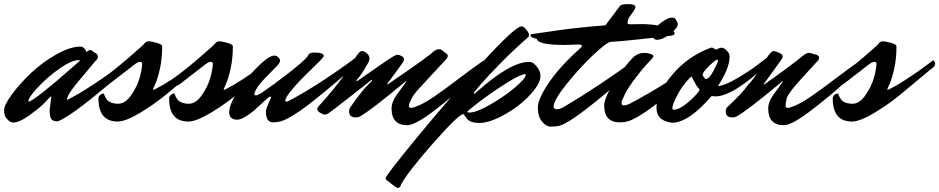

<svg xmlns="http://www.w3.org/2000/svg" viewBox="-65 -581 4598 940"><path d="M178 -42 186 -106Q186 -109 184.5 -109Q183 -109 179 -105Q166 -91 146 -70.5Q126 -50 77.5 -15.5Q29 19 -1 19Q-6 18 -13.5 15.5Q-21 13 -33 -1Q-45 -15 -45 -41Q-45 -67 -5.5 -120.5Q34 -174 89 -225.5Q144 -277 211.5 -315Q279 -353 329 -353Q348 -352 359 -326Q369 -336 377 -336Q385 -336 396 -324Q402 -323 408 -317.5Q414 -312 414 -302Q414 -292 400 -280Q379 -254 351 -221Q323 -188 311 -173.5Q299 -159 286 -141Q264 -110 262 -91Q364 -140 583 -302Q592 -295 592 -285Q592 -275 584 -268Q576 -261 564.5 -251Q553 -241 519 -212Q485 -183 453.5 -156.5Q422 -130 381.5 -97.5Q341 -65 309 -42Q232 13 213 13Q194 13 186 1Q178 -11 178 -42ZM76 -84Q88 -84 149.5 -133Q211 -182 266 -231L322 -280Q326 -284 326 -285.5Q326 -287 323 -287Q285 -287 224 -243.5Q163 -200 118.5 -151.5Q74 -103 74 -86Q74 -84 76 -84Z M631 -271Q631 -278 620.5 -278Q610 -278 596 -267L465 -166Q451 -158 433 -158Q415 -158 415 -171Q415 -180 417.5 -183Q420 -186 432 -193Q506 -244 634 -359Q649 -379 661 -379Q673 -379 701 -371.5Q729 -364 729 -354Q729 -294 718 -245Q707 -196 695.5 -170.5Q684 -145 684 -143Q684 -141 686 -141Q688 -141 694 -144Q769 -182 885 -268L909 -286Q918 -279 918 -269Q918 -259 909 -251Q907 -251 857.5 -209Q808 -167 747.5 -117.5Q687 -68 618 -27Q549 14 511 14Q417 14 417 -99Q417 -108 424.5 -115.5Q432 -123 444 -123Q444 -118 449.5 -107.5Q455 -97 461 -90Q479 -73 513.5 -73Q548 -73 577.5 -115.5Q607 -158 619 -201.5Q631 -245 631 -271Z M977 -271Q977 -278 966.5 -278Q956 -278 942 -267L811 -166Q797 -158 779 -158Q761 -158 761 -171Q761 -180 763.5 -183Q766 -186 778 -193Q852 -244 980 -359Q995 -379 1007 -379Q1019 -379 1047 -371.5Q1075 -364 1075 -354Q1075 -294 1064 -245Q1053 -196 1041.5 -170.5Q1030 -145 1030 -143Q1030 -141 1032 -141Q1034 -141 1040 -144Q1115 -182 1231 -268L1255 -286Q1264 -279 1264 -269Q1264 -259 1255 -251Q1253 -251 1203.5 -209Q1154 -167 1093.5 -117.5Q1033 -68 964 -27Q895 14 857 14Q763 14 763 -99Q763 -108 770.5 -115.5Q778 -123 790 -123Q790 -118 795.5 -107.5Q801 -97 807 -90Q825 -73 859.5 -73Q894 -73 923.5 -115.5Q953 -158 965 -201.5Q977 -245 977 -271Z M1353 -89Q1502 -169 1681 -302Q1690 -295 1690 -285Q1690 -275 1680 -266Q1670 -257 1651.5 -240Q1633 -223 1581 -179Q1529 -135 1484 -99Q1366 -4 1310 13Q1292 18 1271 18Q1237 18 1237 -35Q1237 -46 1246.5 -68Q1256 -90 1257.5 -93.5Q1259 -97 1260 -99Q1261 -101 1262 -102.5Q1263 -104 1263 -106Q1263 -108 1257 -108Q1252 -108 1224 -81.5Q1196 -55 1177.5 -39Q1159 -23 1135.5 -9Q1112 5 1097 5Q1057 5 1057 -32Q1057 -54 1072 -86Q1107 -160 1177 -234Q1247 -308 1277 -309Q1288 -309 1297 -301Q1306 -293 1306 -283Q1306 -273 1286 -253Q1266 -233 1235.5 -201.5Q1205 -170 1192.5 -149Q1180 -128 1180 -121Q1180 -114 1188 -114Q1196 -114 1217 -127Q1274 -166 1347.5 -223Q1421 -280 1442 -306Q1447 -324 1472 -324Q1520 -324 1520 -307Q1520 -300 1473 -255Q1332 -120 1332 -88Q1332 -83 1336.5 -83Q1341 -83 1353 -89Z M1937 -62Q1937 -53 1948.5 -53Q1960 -53 1990.5 -67Q2021 -81 2063.5 -110Q2106 -139 2176.5 -192.5Q2247 -246 2300 -283Q2309 -276 2309 -266Q2309 -256 2300 -248Q2268 -217 2219 -170.5Q2170 -124 2069.5 -46Q1969 32 1929 32Q1852 32 1852 -50Q1852 -81 1876 -115L1919 -174Q1925 -183 1925 -184.5Q1925 -186 1919 -181Q1745 -36 1697 -11Q1689 -6 1677 -6Q1644 -6 1644 -36Q1644 -46 1649 -54Q1707 -138 1738 -167L1755 -184Q1757 -186 1757 -188Q1757 -190 1755 -190Q1753 -190 1749 -186L1642 -102Q1549 -29 1540.5 -24.5Q1532 -20 1525 -20Q1518 -20 1503 -28.5Q1488 -37 1488 -48Q1488 -51 1491 -56Q1589 -164 1634 -234Q1653 -264 1667.5 -287.5Q1682 -311 1690.5 -321Q1699 -331 1709 -331Q1719 -331 1731.5 -319.5Q1744 -308 1744 -296Q1744 -284 1736 -271Q1702 -210 1683 -192Q1680 -189 1680 -186.5Q1680 -184 1682 -184L1685 -185L1819 -278Q1870 -313 1880 -313Q1890 -313 1901.5 -306.5Q1913 -300 1913 -292Q1913 -284 1908 -276L1843 -187Q1830 -171 1830 -169Q1830 -167 1831 -167L1836 -170Q1961 -255 2005.5 -288Q2050 -321 2059 -330Q2073 -340 2082.5 -340Q2092 -340 2095 -338L2117 -321Q2127 -316 2127 -308Q2127 -300 2123 -295Q2064 -231 2028.5 -193Q1993 -155 1977 -137Q1951 -106 1945 -87Q1937 -73 1937 -62Z M2234 -30Q2267 -30 2334.5 -68.5Q2402 -107 2455.5 -152Q2509 -197 2509 -215Q2509 -218 2506 -218Q2484 -218 2413.5 -173.5Q2343 -129 2283 -83.5Q2223 -38 2223 -34Q2223 -30 2234 -30ZM2488 -452Q2499 -452 2512 -435.5Q2525 -419 2525 -411Q2525 -403 2522 -400Q2453 -340 2388 -274Q2323 -208 2292 -172L2262 -136Q2254 -128 2254 -125Q2254 -122 2256 -122Q2258 -122 2261 -125L2270 -132Q2434 -278 2525 -278Q2537 -278 2547 -271Q2581 -243 2581 -207.5Q2581 -172 2530.5 -117Q2480 -62 2406 -20.5Q2332 21 2282.5 21Q2233 21 2217 -5L2206 -21Q2205 -22 2203 -22Q2181 -22 2057.5 118Q1934 258 1899 321Q1895 339 1883 339Q1877 339 1872 335L1827 300Q1823 298 1823 291Q1823 279 1974.5 94.5Q2126 -90 2292 -271Q2458 -452 2488 -452Z M3021 -462 3072 -463Q3171 -463 3216 -435Q3238 -428 3238 -417Q3238 -409 3218.5 -406Q3199 -403 3083.5 -390.5Q2968 -378 2925 -376Q2906 -375 2837.5 -310Q2769 -245 2707 -167Q2645 -89 2645 -58Q2645 -53 2650 -49.5Q2655 -46 2662.5 -46Q2670 -46 2686 -52Q2876 -164 3055 -297Q3064 -290 3064 -280Q3064 -270 3054 -260.5Q3044 -251 3024.5 -233Q3005 -215 2952 -168Q2899 -121 2852 -84Q2726 18 2676 34Q2658 39 2633.5 39Q2609 39 2588.5 14Q2568 -11 2568 -54Q2568 -97 2623.5 -178Q2679 -259 2775 -344Q2784 -351 2784 -357Q2784 -363 2763 -363L2700 -361Q2567 -361 2563 -391Q2532 -397 2532 -409Q2532 -413 2536 -413.5Q2540 -414 2543 -414.5Q2546 -415 2553 -416Q2560 -417 2663.5 -432Q2767 -447 2899 -457L2968 -549Q2974 -561 3010 -561Q3046 -561 3046 -546Q3046 -541 3038 -528L3013 -493Q3008 -477 3007 -469Q3007 -462 3021 -462Z M3226 -495Q3236 -495 3239 -491Q3253 -474 3253 -463.5Q3253 -453 3247 -445.5Q3241 -438 3232.5 -428.5Q3224 -419 3198.5 -402.5Q3173 -386 3149 -386Q3131 -389 3131 -408Q3131 -438 3167 -466.5Q3203 -495 3226 -495ZM2986 -101Q2978 -87 2978 -76Q2978 -65 2990 -65Q2997 -65 3014 -71Q3201 -169 3380 -302Q3389 -295 3389 -285Q3389 -275 3379 -266Q3369 -257 3350.5 -240Q3332 -223 3280 -179Q3228 -135 3183 -99Q3065 -4 3009 13Q2991 18 2970 18Q2893 18 2893 -64Q2893 -96 2928 -155.5Q2963 -215 3000 -260.5Q3037 -306 3049 -311Q3067 -322 3088 -322Q3109 -322 3128 -314Q3134 -311 3134 -306Q3134 -301 3124.5 -291Q3115 -281 3095.5 -260Q3076 -239 3037.5 -187.5Q2999 -136 2986 -101Z M3232 -44Q3264 -44 3311 -86Q3358 -128 3360 -144Q3348 -154 3334.5 -180.5Q3321 -207 3320 -207Q3289 -178 3265 -140Q3227 -76 3227 -52Q3227 -44 3232 -44ZM3448 -289Q3438 -289 3406.5 -258Q3375 -227 3375 -215Q3375 -212 3381 -203Q3387 -194 3390 -194Q3407 -194 3428.5 -235Q3450 -276 3450 -282.5Q3450 -289 3448 -289ZM3450 -160Q3478 -160 3537.5 -194Q3597 -228 3642 -262L3687 -297Q3696 -290 3696 -280Q3696 -270 3687 -262Q3522 -109 3437 -109Q3431 -109 3419 -111Q3306 20 3225 20Q3171 12 3157 -18Q3149 -33 3149 -56Q3149 -122 3225 -213.5Q3301 -305 3416 -348Q3426 -348 3431 -343.5Q3436 -339 3440 -338.5Q3444 -338 3450.5 -342.5Q3457 -347 3468 -347.5Q3479 -348 3491 -335Q3507 -322 3507 -303Q3507 -247 3450 -160Z M3722 -331Q3730 -331 3748.5 -323Q3767 -315 3767 -305Q3767 -298 3762 -291L3687 -187Q3674 -171 3674 -169Q3674 -167 3675 -167L3680 -170Q3796 -251 3871 -312Q3885 -322 3894.5 -322Q3904 -322 3907 -320L3935 -312Q3945 -307 3945 -299Q3945 -291 3941 -286Q3922 -265 3897.5 -238.5Q3873 -212 3861 -198.5Q3849 -185 3834 -168Q3819 -151 3812.5 -142Q3806 -133 3798 -121.5Q3790 -110 3787 -102Q3781 -79 3781 -62Q3781 -53 3792.5 -53Q3804 -53 3834.5 -67Q3865 -81 3907.5 -110Q3950 -139 4020.5 -192.5Q4091 -246 4144 -283Q4153 -276 4153 -266Q4153 -256 4144 -248Q4112 -217 4063 -170.5Q4014 -124 3913.5 -46Q3813 32 3773 32Q3696 32 3696 -50Q3696 -81 3720 -115L3763 -174Q3769 -183 3769 -184.5Q3769 -186 3763 -181Q3589 -36 3541 -11Q3533 -6 3521 -6Q3488 -6 3488 -36Q3488 -46 3493 -54Q3567 -122 3597 -165Q3621 -189 3647.5 -232Q3674 -275 3692.5 -303Q3711 -331 3722 -331Z M4226 -271Q4226 -278 4215.5 -278Q4205 -278 4191 -267L4060 -166Q4046 -158 4028 -158Q4010 -158 4010 -171Q4010 -180 4012.5 -183Q4015 -186 4027 -193Q4101 -244 4229 -359Q4244 -379 4256 -379Q4268 -379 4296 -371.5Q4324 -364 4324 -354Q4324 -294 4313 -245Q4302 -196 4290.5 -170.5Q4279 -145 4279 -143Q4279 -141 4281 -141Q4283 -141 4289 -144Q4364 -182 4480 -268L4504 -286Q4513 -279 4513 -269Q4513 -259 4504 -251Q4502 -251 4452.5 -209Q4403 -167 4342.5 -117.5Q4282 -68 4213 -27Q4144 14 4106 14Q4012 14 4012 -99Q4012 -108 4019.5 -115.5Q4027 -123 4039 -123Q4039 -118 4044.5 -107.5Q4050 -97 4056 -90Q4074 -73 4108.5 -73Q4143 -73 4172.5 -115.5Q4202 -158 4214 -201.5Q4226 -245 4226 -271Z"/></svg>

Font: Mr Dafoe
Style: Regular
Weight: 400
Designer: Alejandro Paul
Foundry: Alejandro Paul
Version: Version 1.000